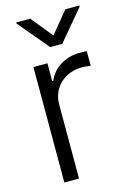

<svg xmlns="http://www.w3.org/2000/svg" viewBox="-115 -797 568 852"><g transform="rotate(-15 169.5 -370.5)"><path d="M71.3 -530.3H135.7V-448.2H140.6Q156.7 -488.8 196 -513.4Q235.4 -538.1 284.2 -538.1Q310.5 -538.1 318.4 -537.1V-469.7Q294.9 -473.6 279.3 -473.6Q239.3 -473.6 207.3 -456.5Q175.3 -439.5 157 -409.2Q138.7 -378.9 138.7 -340.8V0H71.3ZM193.4 -642.6 274.4 -741.2H338.9V-736.3L221.7 -596.7H166L48.8 -736.3V-741.2H113.3Z"/></g></svg>

Font: Pretendard Std Light
Style: Regular
Weight: 300
Designer: Base glyphs from Inter by Rasmus Andersson; Hangeul glyphs from Noto Sans CJK(Source Han Sans) by Jang Soo-young and Kan
Foundry: Kil Hyung-jin
Version: Version 1.309